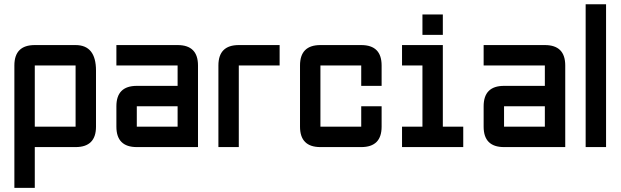

<svg xmlns="http://www.w3.org/2000/svg" viewBox="-20 -704 2970 919"><path d="M48.8 -390.6Q48.8 -488.3 146.5 -488.3H341.8Q439.5 -488.3 439.5 -366.2V-97.7Q439.5 0 341.8 0H146.5V195.3H48.8ZM341.8 -390.6H146.5V-97.7H341.8Z M927.7 0H634.8Q537.1 0 537.1 -97.7V-195.3Q537.1 -293 634.8 -293H830.1V-390.6H537.1V-488.3H830.1Q927.7 -488.3 927.7 -390.6ZM634.8 -97.7H830.1V-195.3H634.8Z M1123 -488.3H1318.4V-390.6H1123V0H1025.4V-390.6Q1025.4 -488.3 1123 -488.3Z M1709 0H1513.7Q1416 0 1416 -97.7V-390.6Q1416 -488.3 1513.7 -488.3H1709Q1806.6 -488.3 1806.6 -390.6V-293H1709V-390.6H1513.7V-97.7H1709V-195.3H1806.6V-97.7Q1806.6 0 1709 0Z M2002 -537.1V-634.8H2099.6V-537.1ZM1904.3 0V-97.7H2002V-390.6H1904.3V-488.3H2099.6V-97.7H2197.3V0Z M2685.5 0H2392.6Q2294.9 0 2294.9 -97.7V-195.3Q2294.9 -293 2392.6 -293H2587.9V-390.6H2294.9V-488.3H2587.9Q2685.5 -488.3 2685.5 -390.6ZM2392.6 -97.7H2587.9V-195.3H2392.6Z M2783.2 -683.6H2880.9V0H2783.2Z"/></svg>

Font: BabelStone Runic
Style: Regular
Weight: 400
Designer: Andrew West
Foundry: BabelStone
Version: Version 7.004 November 9, 2023